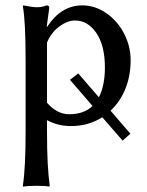

<svg xmlns="http://www.w3.org/2000/svg" viewBox="-20 -459 546 714"><path d="M154.8 -300.8C165.2 -325.8 180.5 -345.8 200.7 -360.6C220.9 -375.4 240.2 -382.8 258.8 -382.8C290.7 -382.8 317.2 -367.3 338.4 -336.2C359.5 -305.1 370.1 -262.4 370.1 -208C370.1 -163.1 362.6 -126.1 347.7 -97.2L271 -186L240.2 -162.1L324.2 -64.9C302.7 -44.4 273.9 -34.2 237.8 -34.2C206.9 -34.2 179.2 -48.5 154.8 -77.1ZM75.2 32.2C75.2 121.1 71.8 187.7 64.9 231.9L65.9 234.9L70.3 234.4C73.6 233.7 79.3 233.2 87.4 232.7C95.5 232.2 104.8 231.9 115.2 231.9C138 231.9 154 232.9 163.1 234.9L165 231.9C158.2 184.7 154.8 118.2 154.8 32.2V-12.2C181.5 2.4 211.3 9.8 244.1 9.8C287.1 9.8 325.8 -1.1 360.4 -22.9L436 64L464.8 38.1L391.1 -47.4C414.9 -69.5 433.3 -96.7 446.3 -128.9C459.3 -161.1 465.8 -196.5 465.8 -234.9C465.8 -269.7 457.7 -302.8 441.4 -334.2C425.1 -365.6 403.1 -391 375.2 -410.2C347.4 -429.4 317.7 -439 286.1 -439C233.7 -439 190.3 -412.6 155.8 -359.9H153.8L163.1 -429.2C163.1 -435.7 160 -439 153.8 -439C142.1 -434.4 130.2 -432.1 118.2 -432.1C105.8 -432.1 88.7 -434.4 66.9 -439L64.9 -436C71.8 -398.9 75.2 -331.9 75.2 -234.9Z"/></svg>

Font: Linux Biolinum G
Style: Bold
Weight: 700
Designer: Philipp H. Poll
Foundry: Philipp H. Poll
Version: Version 1.1.0